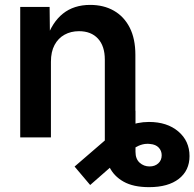

<svg xmlns="http://www.w3.org/2000/svg" viewBox="-20 -564 798 788"><path d="M591.8 204.1Q527.3 204.1 487.3 181.6Q447.3 159.2 428.7 120.6Q410.2 82 410.2 33.7V-109.4H536.1V59.1Q536.1 88.4 553.2 103.8Q570.3 119.1 593.8 119.1Q615.7 119.1 629.6 106.4Q643.6 93.8 643.6 73.2Q643.6 54.7 631.3 41.7Q619.1 28.8 596.2 26.9Q580.1 24.9 564.7 28.8Q549.3 32.7 532 43Q514.6 53.2 492.2 70.8L350.1 195.3L286.1 119.6L417.5 6.3Q453.1 -25.4 498.5 -44.4Q543.9 -63.5 591.3 -63.5Q666 -63.5 711.9 -24.4Q757.8 14.6 757.8 76.7Q757.8 135.7 714.1 169.9Q670.4 204.1 591.8 204.1ZM189 -310.5V0H63V-535.6H183.6L185.1 -402.3H170.4Q193.4 -472.2 238.3 -508.1Q283.2 -543.9 350.1 -543.9Q405.8 -543.9 447.5 -520Q489.3 -496.1 512.5 -450.4Q535.6 -404.8 535.6 -338.9V0H410.2V-319.3Q410.2 -375 382.1 -405.5Q354 -436 304.2 -436Q271 -436 244.9 -421.6Q218.8 -407.2 203.9 -379.4Q189 -351.6 189 -310.5Z"/></svg>

Font: Inter 20pt SemiBold
Style: Regular
Weight: 600
Version: Version 4.001;git-66647c0bb